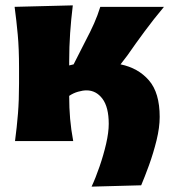

<svg xmlns="http://www.w3.org/2000/svg" viewBox="-20 -526 652 716"><path d="M321.5 170Q336.5 138 351.2 95.2Q366 52.5 375.8 10Q385.5 -32.5 385.5 -64Q385.5 -126.5 362 -157.8Q338.5 -189 302.5 -189Q289 -189 271.2 -184Q253.5 -179 238 -168.5Q238 -123 241.5 -83Q245 -43 253 0H36Q43 -52.5 47 -102.2Q51 -152 51 -214.5V-272.5Q51 -345 46.2 -396.5Q41.5 -448 34.5 -500.5L251.5 -506Q245 -453 241.5 -402Q238 -351 238 -297V-282Q246 -284 254.5 -286L300.5 -376.5Q317 -407.5 330.8 -438.5Q344.5 -469.5 354 -500.5H591.5Q553 -454.5 519.5 -409.2Q486 -364 454.5 -318.5L429.5 -286Q495.5 -272.5 535.5 -226.2Q575.5 -180 575.5 -90Q575.5 -50.5 563.8 -2.8Q552 45 535.8 89.8Q519.5 134.5 506.5 165Z"/></svg>

Font: Commissioner Flair ExtraBold
Style: Regular
Weight: 800
Designer: Kostas Bartsokas
Foundry: Kostas Bartsokas
Version: Version 1.000; ttfautohint (v1.8.3)